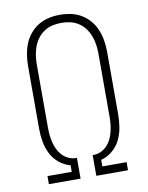

<svg xmlns="http://www.w3.org/2000/svg" viewBox="-84 -804 668 865"><g transform="rotate(-10 250.0 -371.5)"><path d="M69 0V-37H180V-67Q152 -74 128.5 -93.5Q105 -113 92 -139.5Q79 -166 74 -195Q69 -224 69 -254V-540Q69 -566 73 -591.5Q77 -617 86.5 -641Q96 -665 112.5 -685Q129 -705 151 -718.5Q173 -732 198.5 -737.5Q224 -743 250 -743Q276 -743 301.5 -737.5Q327 -732 349 -718.5Q371 -705 387.5 -685Q404 -665 413.5 -641Q423 -617 427 -591.5Q431 -566 431 -540V-254Q431 -224 426 -195Q421 -166 408 -139.5Q395 -113 371.5 -93.5Q348 -74 320 -67V-37H431V0H286V-95H295Q312 -96 327.5 -104Q343 -112 354.5 -125Q366 -138 373 -153.5Q380 -169 384 -186Q388 -203 389.5 -220Q391 -237 391 -254V-540Q391 -561 388 -581.5Q385 -602 378 -621Q371 -640 358.5 -657Q346 -674 328.5 -685.5Q311 -697 291 -701.5Q271 -706 250 -706Q229 -706 209 -701.5Q189 -697 171.5 -685.5Q154 -674 141.5 -657Q129 -640 122 -621Q115 -602 112 -581.5Q109 -561 109 -540V-254Q109 -237 110.5 -220Q112 -203 116 -186Q120 -169 127 -153.5Q134 -138 145.5 -125Q157 -112 172.5 -104Q188 -96 205 -95H214V0Z"/></g></svg>

Font: Iosevka SS04 Extralight
Style: Regular
Weight: 200
Monospace: yes
Designer: Belleve Invis
Foundry: Belleve Invis
Version: Version 19.0.0; ttfautohint (v1.8.4)